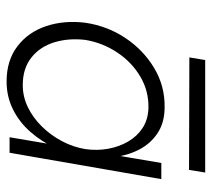

<svg xmlns="http://www.w3.org/2000/svg" viewBox="-50 -583 642 582"><g transform="rotate(90 271.0 -292.0)"><path d="M474 -460 396 0H443L523 -460ZM49 -230Q41 -166 59 -111.5Q77 -57 120 -24Q163 9 227 9Q273 9 312 -10.5Q351 -30 380.5 -64Q410 -98 429.5 -140.5Q449 -183 456 -230Q462 -274 456.5 -316.5Q451 -359 433 -393.5Q415 -428 383 -449Q351 -470 305 -470Q241 -471 186.5 -438.5Q132 -406 95.5 -351.5Q59 -297 49 -230ZM101 -230Q110 -283 139.5 -327Q169 -371 212.5 -396.5Q256 -422 307 -421Q342 -420 367.5 -403.5Q393 -387 409 -359.5Q425 -332 431 -298.5Q437 -265 432 -230Q426 -193 408 -159Q390 -125 363.5 -98Q337 -71 305 -55.5Q273 -40 238 -40Q187 -40 154 -66.5Q121 -93 108 -136.5Q95 -180 101 -230ZM154 -545 495 -544 503 -593H162Z"/></g></svg>

Font: Jost Light
Style: Italic
Weight: 300
Italic angle: -5°
Version: Version 3.710